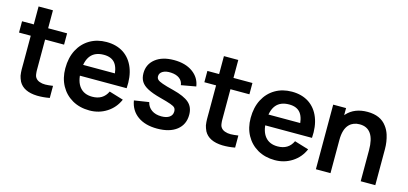

<svg xmlns="http://www.w3.org/2000/svg" viewBox="-62 -1112 3291 1550"><g transform="rotate(15 1583.5 -337.5)"><path d="M386.5 -101V0Q333 10 282 9Q167.5 5.5 128.5 -66.5Q122.5 -78 118.5 -90.8Q114.5 -103.5 112.2 -112.2Q110 -121 109 -138.8Q108 -156.5 107.8 -162.8Q107.5 -169 107.8 -192Q108 -215 108 -220.5V-690H228V-227.5Q228 -223.5 228 -213.8Q228 -204 228 -200Q228 -196 228 -187.8Q228 -179.5 228.5 -175.8Q229 -172 229.5 -165.2Q230 -158.5 230.8 -154.8Q231.5 -151 232.5 -146.2Q233.5 -141.5 235.2 -137.8Q237 -134 239 -130.5Q250.5 -111.5 273.8 -103Q297 -94.5 323 -95Q349 -95.5 386.5 -101ZM386.5 -445.5H10V-540H386.5Z M721 15Q639.5 15 577 -20.5Q514.5 -56.5 480 -119.5Q445.5 -182.5 445.5 -264Q445.5 -352.5 479.5 -418Q514 -483.5 574.5 -519.2Q635 -555 714 -555Q797.5 -555 857 -516Q916 -476.5 944.2 -404.8Q972.5 -333 965.5 -236.5H846V-280.5Q845.5 -368.5 815 -409Q784.5 -449.5 719 -449.5Q573 -449.5 573 -270Q573 -187.5 609.2 -142.8Q645.5 -98 714 -98Q804.5 -98 840.5 -175L959.5 -139Q928.5 -67 864.2 -26Q800 15 721 15ZM535 -236.5V-327.5H906.5V-236.5Z M1286 15Q1186 15 1123.5 -30Q1061 -75 1047.5 -156.5L1170.5 -175.5Q1180 -135 1212.5 -112.2Q1245 -89.5 1294.5 -89.5Q1337.5 -89.5 1361.5 -106.8Q1385.5 -124 1385.5 -154Q1385.5 -173.5 1376.2 -184.5Q1367 -195.5 1338.5 -205.5Q1308 -216.5 1248 -232Q1179.5 -250 1140 -271Q1100.5 -291.5 1082.8 -319.8Q1065 -348 1065 -389Q1065 -464 1122.5 -509.5Q1180 -555 1277.5 -555Q1373 -555 1433.8 -511.5Q1494.5 -468 1505 -395.5L1382 -373.5Q1377.5 -408 1350.8 -428Q1324 -448 1279.5 -450.5Q1237 -453 1211 -437.8Q1185 -422.5 1185 -395Q1185 -379 1196.2 -368Q1207.5 -357 1238 -346.5Q1269.5 -335 1332.5 -319.5Q1427 -295.5 1468 -259.5Q1509 -223.5 1509 -159.5Q1509 -78 1449.8 -31.5Q1390.5 15 1286 15Z M1935.5 -101V0Q1882 10 1831 9Q1716.5 5.5 1677.5 -66.5Q1671.5 -78 1667.5 -90.8Q1663.5 -103.5 1661.2 -112.2Q1659 -121 1658 -138.8Q1657 -156.5 1656.8 -162.8Q1656.5 -169 1656.8 -192Q1657 -215 1657 -220.5V-690H1777V-227.5Q1777 -223.5 1777 -213.8Q1777 -204 1777 -200Q1777 -196 1777 -187.8Q1777 -179.5 1777.5 -175.8Q1778 -172 1778.5 -165.2Q1779 -158.5 1779.8 -154.8Q1780.5 -151 1781.5 -146.2Q1782.5 -141.5 1784.2 -137.8Q1786 -134 1788 -130.5Q1799.5 -111.5 1822.8 -103Q1846 -94.5 1872 -95Q1898 -95.5 1935.5 -101ZM1935.5 -445.5H1559V-540H1935.5Z M2270 15Q2188.5 15 2126 -20.5Q2063.5 -56.5 2029 -119.5Q1994.5 -182.5 1994.5 -264Q1994.5 -352.5 2028.5 -418Q2063 -483.5 2123.5 -519.2Q2184 -555 2263 -555Q2346.5 -555 2406 -516Q2465 -476.5 2493.2 -404.8Q2521.5 -333 2514.5 -236.5H2395V-280.5Q2394.5 -368.5 2364 -409Q2333.5 -449.5 2268 -449.5Q2122 -449.5 2122 -270Q2122 -187.5 2158.2 -142.8Q2194.5 -98 2263 -98Q2353.5 -98 2389.5 -175L2508.5 -139Q2477.5 -67 2413.2 -26Q2349 15 2270 15ZM2084 -236.5V-327.5H2455.5V-236.5Z M3107 0H2985V-260Q2985 -442 2859 -442Q2806 -442 2773 -409Q2732.5 -368.5 2732.5 -277.5L2661 -308Q2661 -419 2723.5 -487.2Q2786 -555.5 2894.5 -555.5Q3003.5 -555.5 3055.5 -484.5Q3078 -455 3089.5 -418.5Q3107 -362.5 3107 -301.5ZM2732.5 0H2610.5V-540H2718V-372.5H2732.5Z"/></g></svg>

Font: Vortex Mix
Style: Bold
Weight: 700
Designer: Mikhail Sharanda
Foundry: Mikhail Sharanda
Version: Version 4.504;Glyphs 3.1.2 (3151)